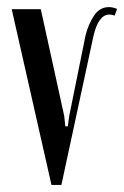

<svg xmlns="http://www.w3.org/2000/svg" viewBox="-20 -521 350 541"><path d="M303 -477Q296 -480 288 -480Q257 -480 243 -418L153 0H125L13 -495H95L161 -194L164 -165H171L175 -194L221 -421Q229 -453 245 -477Q261 -501 287 -501Q297 -501 310 -496Z"/></svg>

Font: Moniqa SemBd Narrow Heading
Style: Regular
Weight: 600
Width: 4
Designer: Rajesh Rajput
Foundry: Rajesh Rajput
Version: Version 1.000